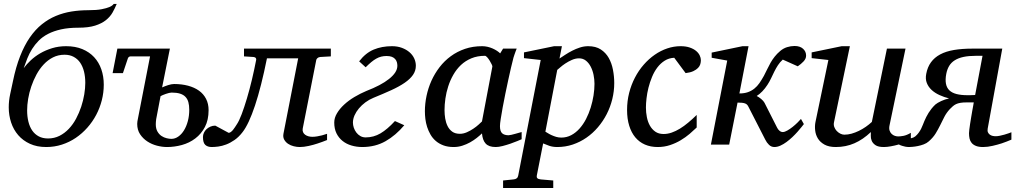

<svg xmlns="http://www.w3.org/2000/svg" viewBox="-20 -726 5100 964"><path d="M408.2 -310.1Q408.2 -340.3 401.9 -366.2Q395.5 -392.1 382.8 -410.9Q370.1 -429.7 350.3 -440.4Q330.6 -451.2 304.2 -451.2Q272.5 -451.2 246.3 -438Q220.2 -424.8 199.5 -402.6Q178.7 -380.4 163.1 -351.6Q147.5 -322.8 137 -291.7Q126.5 -260.7 121.3 -229.7Q116.2 -198.7 116.2 -171.9Q116.2 -141.1 122.6 -115.2Q128.9 -89.4 141.8 -70.6Q154.8 -51.8 174.6 -41.3Q194.3 -30.8 221.2 -30.8Q252.4 -30.8 278.6 -43.9Q304.7 -57.1 325.7 -79.3Q346.7 -101.6 362.1 -130.4Q377.4 -159.2 387.7 -190.2Q397.9 -221.2 403.1 -252.2Q408.2 -283.2 408.2 -310.1ZM565.9 -706.1Q557.1 -684.6 545.2 -663.3Q533.2 -642.1 512 -625Q490.7 -607.9 457.5 -597.4Q424.3 -586.9 374 -586.9Q324.2 -586.9 286.9 -578.6Q249.5 -570.3 221.7 -555.9Q193.8 -541.5 174.6 -522Q155.3 -502.4 141.1 -480Q127 -457.5 117.2 -432.9Q107.4 -408.2 99.1 -383.8Q112.8 -402.8 133.8 -422.6Q154.8 -442.4 181.9 -458.3Q209 -474.1 241.7 -484.1Q274.4 -494.1 312 -494.1Q357.9 -494.1 393.3 -479.5Q428.7 -464.8 452.6 -439Q476.6 -413.1 488.8 -377.7Q501 -342.3 501 -300.8Q501 -261.2 491.2 -222.7Q481.4 -184.1 463.1 -149.4Q444.8 -114.7 418.7 -85.2Q392.6 -55.7 360.6 -33.9Q328.6 -12.2 291 0Q253.4 12.2 211.9 12.2Q165.5 12.2 130.4 -3.9Q95.2 -20 71.5 -47.4Q47.9 -74.7 35.9 -110.8Q23.9 -147 23.9 -187Q23.9 -220.2 31 -252.9Q38.1 -285.6 44.9 -317.9Q59.6 -389.6 81.1 -444.1Q102.5 -498.5 129.9 -538.1Q157.2 -577.6 190.2 -604Q223.1 -630.4 260.5 -646Q297.9 -661.6 338.9 -668.2Q379.9 -674.8 423.8 -674.8Q465.3 -674.8 490.2 -679.7Q515.1 -684.6 528.8 -690.4Q544.9 -697.3 550.8 -706.1Z M930.2 -174.8Q930.2 -196.8 925.8 -212.9Q921.4 -229 911.1 -239.7Q900.9 -250.5 883.8 -255.9Q866.7 -261.2 841.3 -261.2Q836.4 -261.2 828.6 -259.3Q820.8 -257.3 812.7 -254.6Q804.7 -252 797.6 -248.8Q790.5 -245.6 786.1 -243.2L764.2 -127.9Q763.2 -120.6 762.7 -114.3Q762.2 -107.9 762.2 -102.1Q762.2 -80.1 770.5 -65.7Q778.8 -51.3 791 -43.2Q803.2 -35.2 816.7 -32Q830.1 -28.8 840.3 -28.8Q858.9 -28.8 875.2 -40.3Q891.6 -51.8 903.8 -71.5Q916 -91.3 923.1 -117.9Q930.2 -144.5 930.2 -174.8ZM1027.3 -172.9Q1027.3 -123.5 1008.8 -88.4Q990.2 -53.2 960.4 -30.8Q930.7 -8.3 893.3 2Q856 12.2 818.4 12.2Q794.4 12.2 768.1 5.4Q741.7 -1.5 719.7 -15.9Q697.8 -30.3 683.3 -52Q668.9 -73.7 668.9 -104Q668.9 -109.9 669.9 -116.5Q670.9 -123 672.4 -129.9L733.4 -442.9H635.3Q631.3 -442.9 627.4 -440.2Q623.5 -437.5 622.1 -433.1L597.2 -358.9H545.4L569.3 -481.9H833L793.9 -287.1Q800.3 -290 808.1 -293Q815.9 -295.9 824 -298.6Q832 -301.3 839.8 -302.7Q847.7 -304.2 854 -304.2Q892.1 -304.2 924.1 -295.7Q956.1 -287.1 979 -270.8Q1002 -254.4 1014.6 -229.7Q1027.3 -205.1 1027.3 -172.9Z M1587.9 -439.9Q1579.1 -439 1574 -434.3Q1568.8 -429.7 1567.9 -424.8L1500 -81.1Q1498 -70.8 1501.5 -62.7Q1504.9 -54.7 1512 -49.6Q1519 -44.4 1528.6 -41.7Q1538.1 -39.1 1548.3 -39.1Q1559.6 -39.1 1572.5 -41.3Q1585.4 -43.5 1596.7 -46.4Q1609.4 -49.8 1622.1 -54.2V-22.9Q1598.1 -13.2 1574.2 -5.4Q1553.7 1.5 1529.5 6.8Q1505.4 12.2 1484.9 12.2Q1470.7 12.2 1454.8 8.3Q1439 4.4 1426.5 -3.9Q1414.1 -12.2 1407 -24.9Q1399.9 -37.6 1403.3 -55.2L1477.1 -433.1H1320.3Q1291.5 -289.6 1260.3 -196Q1229 -102.5 1198.2 -63Q1179.2 -38.1 1157.7 -23.2Q1136.2 -8.3 1115.5 -0.5Q1094.7 7.3 1075.9 9.8Q1057.1 12.2 1043 12.2Q1022.5 12.2 1010.7 1.5Q999 -9.3 999 -38.1Q999 -48.8 1003.7 -59.1Q1008.3 -69.3 1016.8 -77.4Q1025.4 -85.4 1036.6 -90.3Q1047.9 -95.2 1061 -95.2L1127.9 -59.1Q1133.3 -59.1 1138.9 -63.2Q1144.5 -67.4 1149.7 -73.5Q1154.8 -79.6 1159.4 -86.9Q1164.1 -94.2 1168 -100.1Q1180.2 -117.7 1193.4 -152.6Q1206.5 -187.5 1219.7 -231.7Q1232.9 -275.9 1244.9 -326.2Q1256.8 -376.5 1266.1 -424.8Q1267.6 -429.7 1264.4 -434.3Q1261.2 -439 1252.9 -439.9L1205.1 -442.9V-481.9H1641.1V-442.9Z M2067.9 -396Q2067.9 -370.6 2053.5 -349.9Q2039.1 -329.1 2011.7 -310.3Q1984.4 -291.5 1944.8 -273.4Q1905.3 -255.4 1855 -234.9Q1833.5 -226.1 1814.7 -212.2Q1795.9 -198.2 1782 -181.6Q1768.1 -165 1760 -146.7Q1752 -128.4 1752 -110.8Q1752 -98.1 1756.3 -85Q1760.7 -71.8 1769 -60.8Q1777.3 -49.8 1789.1 -43Q1800.8 -36.1 1815.9 -36.1Q1856 -36.1 1890.4 -56.4Q1924.8 -76.7 1962.9 -118.2L2009.8 -97.2Q1967.3 -46.4 1915.8 -17.1Q1864.3 12.2 1798.8 12.2Q1770.5 12.2 1744.9 4.6Q1719.2 -2.9 1700 -18.3Q1680.7 -33.7 1669.4 -56.6Q1658.2 -79.6 1658.2 -110.8Q1658.2 -134.3 1671.9 -157.2Q1685.5 -180.2 1708 -200.9Q1730.5 -221.7 1759.5 -239Q1788.6 -256.3 1818.8 -269Q1855.5 -283.2 1884.3 -298.3Q1913.1 -313.5 1933.3 -329.6Q1953.6 -345.7 1964.4 -362.3Q1975.1 -378.9 1975.1 -396Q1975.1 -404.8 1972.7 -413.6Q1970.2 -422.4 1964.1 -429.4Q1958 -436.5 1947.5 -440.7Q1937 -444.8 1920.9 -444.8Q1906.7 -444.8 1894 -441.7Q1881.3 -438.5 1869.1 -431.6Q1856.9 -424.8 1844 -414.1Q1831.1 -403.3 1815.9 -388.2L1783.2 -418Q1815.4 -460 1856.4 -477.1Q1897.5 -494.1 1947.8 -494.1Q1975.6 -494.1 1997.8 -485.8Q2020 -477.5 2035.6 -464.1Q2051.3 -450.7 2059.6 -432.9Q2067.9 -415 2067.9 -396Z M2452.1 -392.1Q2452.6 -394.5 2448.5 -403.3Q2444.3 -412.1 2438.5 -421.6Q2432.6 -431.2 2426 -438.5Q2419.4 -445.8 2415 -445.8Q2377 -445.8 2346.9 -433.3Q2316.9 -420.9 2294.4 -399.7Q2272 -378.4 2256.1 -350.6Q2240.2 -322.8 2230.5 -292.5Q2220.7 -262.2 2216.3 -231.4Q2211.9 -200.7 2211.9 -172.9Q2211.9 -151.9 2215.3 -130.9Q2218.8 -109.9 2227.3 -92.8Q2235.8 -75.7 2250.7 -64.9Q2265.6 -54.2 2289.1 -54.2Q2306.6 -54.2 2324.2 -62Q2341.8 -69.8 2356.9 -80.1Q2372.1 -90.3 2383.3 -100.6Q2394.5 -110.8 2399.9 -116.2ZM2599.1 -26.9Q2593.3 -24.4 2577.6 -17.8Q2562 -11.2 2542.7 -4.6Q2523.4 2 2503.7 7.1Q2483.9 12.2 2469.2 12.2Q2451.2 12.2 2438.7 7.8Q2426.3 3.4 2418.2 -5.4Q2410.2 -14.2 2405.8 -26.9Q2401.4 -39.6 2399.9 -56.2Q2388.7 -45.4 2373.5 -33.4Q2358.4 -21.5 2340.1 -11.2Q2321.8 -1 2301 5.6Q2280.3 12.2 2257.8 12.2Q2228.5 12.2 2206.3 3.9Q2184.1 -4.4 2168 -18.3Q2151.9 -32.2 2141.4 -50.5Q2130.9 -68.8 2124.5 -88.6Q2118.2 -108.4 2115.7 -128.7Q2113.3 -148.9 2113.3 -167Q2113.3 -205.6 2121.6 -244.9Q2129.9 -284.2 2146.2 -320.6Q2162.6 -356.9 2187 -388.7Q2211.4 -420.4 2243.4 -443.8Q2275.4 -467.3 2314.7 -480.7Q2354 -494.1 2400.9 -494.1Q2414.6 -494.1 2428 -491Q2441.4 -487.8 2453.1 -482.7Q2464.8 -477.5 2474.6 -471.2Q2484.4 -464.8 2491.2 -458L2505.9 -481.9H2574.2Q2571.8 -476.1 2568.8 -468Q2565.9 -460 2563 -451.7Q2560.1 -443.4 2557.9 -436Q2555.7 -428.7 2555.2 -424.8Q2551.8 -411.6 2545.4 -385Q2539.1 -358.4 2532 -325.2Q2524.9 -292 2517.3 -255.6Q2509.8 -219.2 2503.9 -186.8Q2498 -154.3 2494.1 -129.2Q2490.2 -104 2490.2 -92.8Q2490.2 -66.4 2501.5 -56.6Q2512.7 -46.9 2533.2 -46.9Q2538.1 -46.9 2547.6 -49.1Q2557.1 -51.3 2567.4 -54.2Q2577.6 -57.1 2586.4 -59.6Q2595.2 -62 2599.1 -63Z M2964.8 -305.2Q2964.8 -327.1 2960.2 -349.9Q2955.6 -372.6 2946 -391.1Q2936.5 -409.7 2921.9 -421.4Q2907.2 -433.1 2887.2 -433.1Q2869.1 -433.1 2851.1 -425Q2833 -417 2818.1 -407Q2803.2 -397 2792.5 -387.5Q2781.7 -377.9 2777.8 -375L2718.3 -64.9Q2722.7 -62.5 2730.7 -57.4Q2738.8 -52.2 2749.5 -47.4Q2760.3 -42.5 2772.5 -38.8Q2784.7 -35.2 2797.9 -35.2Q2825.2 -35.2 2848.1 -47.4Q2871.1 -59.6 2889.6 -80.3Q2908.2 -101.1 2922.4 -128.4Q2936.5 -155.8 2945.8 -185.8Q2955.1 -215.8 2960 -246.6Q2964.8 -277.3 2964.8 -305.2ZM3064 -309.1Q3064 -268.1 3054.2 -228.3Q3044.4 -188.5 3026.1 -152.8Q3007.8 -117.2 2981.9 -86.9Q2956.1 -56.6 2924.3 -34.7Q2892.6 -12.7 2855.5 -0.2Q2818.4 12.2 2777.8 12.2Q2755.4 12.2 2737.3 5.9Q2719.2 -0.5 2707 -5.9L2675.3 154.8Q2673.3 163.1 2677.5 168.2Q2681.6 173.3 2694.8 174.8L2757.8 180.2V217.8H2505.9V180.2L2558.1 174.8Q2579.1 173.3 2582 154.8L2694.8 -424.8L2610.8 -434.1V-462.9L2762.2 -494.1H2801.3L2789.1 -432.1Q2801.8 -440.4 2818.1 -451.2Q2834.5 -461.9 2853 -471.4Q2871.6 -481 2891.8 -487.5Q2912.1 -494.1 2933.1 -494.1Q2971.2 -494.1 2996.3 -477.8Q3021.5 -461.4 3036.4 -435.1Q3051.3 -408.7 3057.6 -375.5Q3064 -342.3 3064 -309.1Z M3499 -423.8Q3499 -414.1 3496.1 -403.8Q3493.2 -393.6 3484.6 -384.8Q3476.1 -376 3461.2 -368.9Q3446.3 -361.8 3422.4 -358.9L3365.2 -436Q3338.4 -434.6 3317.4 -421.4Q3296.4 -408.2 3280.5 -387.2Q3264.6 -366.2 3253.7 -339.6Q3242.7 -313 3235.8 -285.6Q3229 -258.3 3226.1 -232.4Q3223.1 -206.5 3223.1 -186Q3223.1 -161.6 3227.8 -137.9Q3232.4 -114.3 3242.9 -95.5Q3253.4 -76.7 3270.3 -64.9Q3287.1 -53.2 3312 -53.2Q3332 -53.2 3352.5 -60.3Q3373 -67.4 3393.8 -80.1Q3414.6 -92.8 3435.5 -110.4Q3456.5 -127.9 3478 -148.9V-85.9Q3462.4 -70.8 3442.4 -53.7Q3422.4 -36.6 3397.9 -22Q3373.5 -7.3 3344.5 2.4Q3315.4 12.2 3282.2 12.2Q3246.6 12.2 3218 -0.2Q3189.5 -12.7 3169.7 -36.4Q3149.9 -60.1 3139.2 -94.7Q3128.4 -129.4 3128.4 -173.8Q3128.4 -218.8 3138.9 -259.8Q3149.4 -300.8 3168 -336.4Q3186.5 -372.1 3211.9 -401.1Q3237.3 -430.2 3267.1 -450.9Q3296.9 -471.7 3330.1 -482.9Q3363.3 -494.1 3397 -494.1Q3423.8 -494.1 3443.4 -487.3Q3462.9 -480.5 3475.1 -470.2Q3487.3 -460 3493.2 -447.5Q3499 -435.1 3499 -423.8Z M4027.3 -446.8Q4027.3 -431.2 4014.6 -417.7Q4002 -404.3 3985.4 -393.1L3910.2 -426.8Q3896 -414.1 3886 -398.7Q3876 -383.3 3867.7 -366.5Q3859.4 -349.6 3851.3 -332.5Q3843.3 -315.4 3833 -299.8Q3821.3 -281.7 3807.4 -267.3Q3793.5 -252.9 3779.3 -244.1Q3790 -238.8 3801.8 -229Q3813.5 -219.2 3818.4 -210L3881.3 -85.9Q3885.7 -76.2 3893.6 -69.6Q3901.4 -63 3910.2 -63Q3919.9 -63 3933.3 -70.8Q3946.8 -78.6 3960 -89.1Q3973.1 -99.6 3984.4 -110.8Q3995.6 -122.1 4001.5 -128.9L4016.1 -103Q4012.2 -98.1 4003.9 -87.6Q3995.6 -77.1 3984.1 -64.2Q3972.7 -51.3 3958.5 -37.8Q3944.3 -24.4 3929.2 -13.2Q3914.1 -2 3898.4 5.1Q3882.8 12.2 3868.2 12.2Q3852.5 12.2 3841.1 1.2Q3829.6 -9.8 3822.3 -24.9L3737.3 -190.9Q3734.4 -196.8 3730.5 -200.7Q3726.6 -204.6 3720.5 -206.8Q3714.4 -209 3705.3 -210Q3696.3 -210.9 3683.1 -210.9L3641.1 0H3549.3L3631.3 -421.9L3553.2 -436V-461.9L3708 -494.1H3738.3L3692.4 -256.8Q3716.8 -256.8 3734.9 -263.2Q3752.9 -269.5 3767.3 -281Q3781.7 -292.5 3793 -308.8Q3804.2 -325.2 3815.4 -345.2Q3824.7 -362.8 3832.5 -379.4Q3840.3 -396 3849.1 -411.4Q3857.9 -426.8 3869.4 -441.4Q3880.9 -456.1 3897.5 -470.2Q3913.1 -483.4 3931.9 -489.3Q3950.7 -495.1 3969.2 -495.1Q3996.6 -495.1 4012 -481.2Q4027.3 -467.3 4027.3 -446.8Z M4553.2 -23.9Q4543.9 -18.6 4527.6 -12.2Q4511.2 -5.9 4492.2 -0.5Q4473.1 4.9 4453.4 8.5Q4433.6 12.2 4417.5 12.2Q4389.2 12.2 4375.5 2.7Q4361.8 -6.8 4356.7 -19.3Q4351.6 -31.7 4352.1 -44.4Q4352.5 -57.1 4352.5 -63Q4313 -25.4 4269.8 -6.6Q4226.6 12.2 4176.3 12.2Q4141.6 12.2 4119.6 0Q4097.7 -12.2 4086.4 -30.8Q4075.2 -49.3 4072.8 -71.3Q4070.3 -93.3 4074.2 -112.8L4139.2 -424.8L4055.2 -434.1V-462.9L4206.1 -494.1H4247.1L4167.5 -112.8Q4164.6 -100.1 4168.7 -88.6Q4172.9 -77.1 4180.9 -68.6Q4189 -60.1 4199.2 -54.9Q4209.5 -49.8 4219.2 -49.8Q4237.3 -49.8 4255.6 -54.9Q4273.9 -60.1 4292 -68.8Q4310.1 -77.6 4326.7 -89.1Q4343.3 -100.6 4357.4 -113.8L4433.1 -481.9H4526.4L4446.3 -97.2Q4442.9 -81.5 4446.3 -71Q4449.7 -60.5 4456.8 -53.7Q4463.9 -46.9 4472.9 -43.9Q4481.9 -41 4490.2 -41Q4500 -41 4516.1 -43.9Q4532.2 -46.9 4553.2 -59.1Z M5058.1 -24.9Q5034.2 -14.6 5009.8 -6.3Q4988.8 0.5 4963.6 6.3Q4938.5 12.2 4916 12.2Q4894 12.2 4880.1 6.6Q4866.2 1 4858.4 -8.5Q4850.6 -18.1 4847.9 -30.5Q4845.2 -43 4845.2 -57.1Q4845.2 -62.5 4846.7 -75Q4848.1 -87.4 4850.6 -103.3Q4853 -119.1 4856 -136.7Q4858.9 -154.3 4861.6 -169.7Q4864.3 -185.1 4866.5 -196.5Q4868.7 -208 4869.1 -211.9H4835Q4814.9 -211.9 4802 -209.7Q4789.1 -207.5 4780 -203.1Q4771 -198.7 4763.9 -192.4Q4756.8 -186 4749 -178.2Q4731.9 -159.7 4721.4 -139.2Q4710.9 -118.7 4700.7 -97.7Q4690.4 -76.7 4677.7 -55.9Q4665 -35.2 4643.1 -16.1Q4632.8 -6.8 4617.9 -1.2Q4603 4.4 4588.1 7.3Q4573.2 10.3 4561.3 11.2Q4549.3 12.2 4544.9 12.2Q4535.2 12.2 4525.9 10.5Q4516.6 8.8 4509.8 6.3Q4501.5 3.9 4494.1 0L4500 -29.8Q4514.6 -28.3 4528.8 -28.8Q4541 -29.3 4553.7 -31.7Q4566.4 -34.2 4575.2 -41Q4585.4 -49.8 4592.5 -59.6Q4599.6 -69.3 4604.7 -79.3Q4609.9 -89.4 4613.5 -99.4Q4617.2 -109.4 4621.1 -118.2Q4625.5 -128.4 4630.6 -138.7Q4635.7 -148.9 4642.1 -159.2Q4648.4 -169.4 4656.7 -179.9Q4665 -190.4 4676.3 -201.2Q4686 -209.5 4705.3 -218.5Q4724.6 -227.5 4745.1 -231.9Q4719.7 -238.3 4696.8 -248.8Q4673.8 -259.3 4657.5 -274.4Q4641.1 -289.6 4633.3 -309.6Q4625.5 -329.6 4630.4 -355Q4636.7 -389.2 4654.3 -413.3Q4671.9 -437.5 4700.7 -452.9Q4729.5 -468.3 4770 -475.1Q4810.5 -481.9 4863.3 -481.9H5012.2L4939 -80.1Q4937 -68.8 4940.4 -61.5Q4943.8 -54.2 4950 -49.8Q4956.1 -45.4 4963.9 -43.7Q4971.7 -42 4979 -42Q4988.3 -42 5000 -44.4Q5011.7 -46.9 5022.9 -50Q5034.2 -53.2 5043.7 -56.6Q5053.2 -60.1 5058.1 -62ZM4880.4 -445.8Q4843.8 -445.8 4817.6 -440.2Q4791.5 -434.6 4773.7 -423.3Q4755.9 -412.1 4745.6 -395Q4735.4 -377.9 4731 -355Q4725.6 -326.2 4729.5 -305.7Q4733.4 -285.2 4746.6 -272.5Q4759.8 -259.8 4782.5 -253.9Q4805.2 -248 4838.4 -248H4849.1Q4855.5 -248 4861.3 -248.5Q4868.2 -248.5 4876 -249L4913.1 -445.8Z"/></svg>

Font: Charis SIL
Style: Italic
Weight: 400
Italic angle: -11°
Foundry: SIL International
Version: Version 4.112